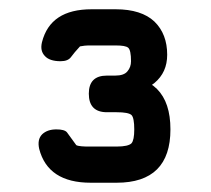

<svg xmlns="http://www.w3.org/2000/svg" viewBox="-20 -695 456 414"><path d="M231.5 -301C231.5 -301 231.5 -301 231.5 -301C309 -301 347.5 -339.5 347.5 -416C347.5 -416 347.5 -416 347.5 -416C347.5 -493.5 309 -532 231.5 -532C231.5 -532 210.5 -532 210.5 -532C210.5 -532 210.5 -532 210.5 -532C184.5 -532 171.5 -519 171.5 -493C171.5 -493 171.5 -493 171.5 -493C171.5 -466.5 184.5 -453 210.5 -453C210.5 -453 231.5 -453 231.5 -453C231.5 -453 231.5 -453 231.5 -453C248.5 -453 259 -451 263.5 -447C267.5 -443 269.5 -432.5 269.5 -416C269.5 -416 269.5 -416 269.5 -416C269.5 -400.5 267.5 -390.5 263.5 -386C259 -381.5 248.5 -379 231.5 -379C231.5 -379 175.5 -379 175.5 -379C175.5 -379 175.5 -379 175.5 -379C167.5 -379 161 -379 156.5 -379.5C151.5 -380 147.5 -380.5 144.5 -382C144.5 -382 144.5 -382 144.5 -382C134.5 -396 128 -405 124.5 -409.5C121 -414 113 -416 101.5 -416C101.5 -416 101.5 -416 101.5 -416C88.5 -416 78.5 -412.5 71 -405.5C63.5 -398 61.5 -387.5 64.5 -374C64.5 -374 64.5 -374 64.5 -374C77 -325.5 114 -301 175.5 -301C175.5 -301 231.5 -301 231.5 -301ZM228.5 -494C266 -493 294.5 -500.5 313 -516C331.5 -531.5 340.5 -551.5 340.5 -577C340.5 -577 340.5 -577 340.5 -577C340.5 -606.5 331.5 -630.5 313 -648.5C294.5 -666 266.5 -675 229.5 -675C229.5 -675 177.5 -675 177.5 -675C177.5 -675 177.5 -675 177.5 -675C118 -675 82.5 -651.5 70.5 -604C70.5 -604 70.5 -604 70.5 -604C67.5 -591.5 69.5 -582 76.5 -574.5C83 -567 94.5 -563 110.5 -563C110.5 -563 110.5 -563 110.5 -563C121.5 -563 129 -566 133.5 -572.5C138 -578.5 144 -586 152.5 -595C152.5 -595 152.5 -595 152.5 -595C155 -595.5 158.5 -596 162.5 -596.5C166.5 -597 171.5 -597 177.5 -597C177.5 -597 229.5 -597 229.5 -597C229.5 -597 229.5 -597 229.5 -597C243.5 -597 252.5 -595.5 256.5 -592C260.5 -588.5 262.5 -578.5 262.5 -563C262.5 -563 262.5 -563 262.5 -563C262.5 -554.5 260 -547.5 255 -541.5C250 -535 241 -532 228.5 -532C228.5 -532 228.5 -494 228.5 -494C228.5 -494 228.5 -494 228.5 -494Z"/></svg>

Font: Jura-Fortis-Bold
Style: Bold
Weight: 500
Designer: Daniel Johnson, Alexei Vanyashin, Mirko Velimirovic
Foundry: Daniel Johnson
Version: ""